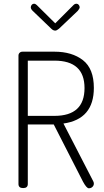

<svg xmlns="http://www.w3.org/2000/svg" viewBox="-20 -1008 556 1029"><path d="M177 -981 276 -883 374 -981Q381 -988 390 -988Q397 -988 402 -982Q407 -976 407 -969Q407 -962 397 -950L296 -854Q284 -844 276 -844Q265 -844 255 -854L155 -950Q145 -960 145 -969Q145 -976 150 -982Q155 -988 162 -988Q170 -988 177 -981ZM79 -22V-710Q79 -719 85 -725Q91 -731 101 -731H272Q366 -731 424.5 -685.5Q483 -640 483 -537Q483 -369 320 -346L480 -36Q483 -30 483 -24Q483 -14 475.5 -6.5Q468 1 456 1Q444 1 425 -34L268 -341H129V-22Q129 0 104 0Q79 0 79 -22ZM272 -683H129V-387H272Q433 -387 433 -536Q433 -683 272 -683Z"/></svg>

Font: Dosis
Style: Light
Weight: 300
Designer: Edgar Tolentino, Pablo Impallari, Igino Marini
Foundry: Edgar Tolentino, Pablo Impallari, Igino Marini
Version: Version 1.007